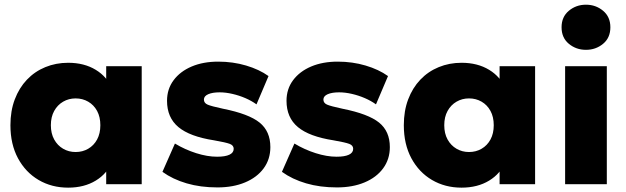

<svg xmlns="http://www.w3.org/2000/svg" viewBox="-20 -804 2734 838"><path d="M277.5 15Q205.5 15 148.5 -18.5Q91.5 -52 58.5 -113.2Q25.5 -174.5 25.5 -257.5Q25.5 -320 44.5 -370.2Q63.5 -420.5 97.5 -456.2Q131.5 -492 177.8 -511Q224 -530 277.5 -530Q347.5 -530 398 -499.2Q448.5 -468.5 468.5 -416.5L443.5 -377.5V-515H598.5V0H443.5V-137.5L468.5 -98.5Q448.5 -46.5 398 -15.8Q347.5 15 277.5 15ZM310 -140.5Q340.5 -140.5 365 -154.8Q389.5 -169 403.8 -195.2Q418 -221.5 418 -257.5Q418 -293.5 403.8 -319.8Q389.5 -346 365 -360.2Q340.5 -374.5 310 -374.5Q280 -374.5 255.5 -360.2Q231 -346 216.5 -319.8Q202 -293.5 202 -257.5Q202 -221.5 216.5 -195.2Q231 -169 255.5 -154.8Q280 -140.5 310 -140.5Z M929 14Q855 14 794.5 -3.8Q734 -21.5 689 -54L743.5 -177.5Q787.5 -151 836.2 -135.5Q885 -120 927.5 -120Q963 -120 981.5 -128.8Q1000 -137.5 1000 -154.5Q1000 -169.5 983 -176Q966 -182.5 914.5 -191.5Q808 -208 758.5 -249.5Q709 -291 709 -364Q709 -415.5 737.8 -454Q766.5 -492.5 816.8 -513.8Q867 -535 932.5 -535Q996.5 -535 1054 -518Q1111.5 -501 1152 -472L1099.5 -348.5Q1078 -364 1050.8 -375.8Q1023.5 -387.5 994.2 -394.2Q965 -401 938.5 -401Q907.5 -401 888.8 -392.8Q870 -384.5 870 -369.5Q870 -354.5 885.8 -347.5Q901.5 -340.5 953 -329.5Q1066 -307 1113 -269Q1160 -231 1160 -162Q1160 -109 1130.8 -69.2Q1101.5 -29.5 1049.5 -7.8Q997.5 14 929 14Z M1450.5 14Q1376.5 14 1316 -3.8Q1255.5 -21.5 1210.5 -54L1265 -177.5Q1309 -151 1357.8 -135.5Q1406.5 -120 1449 -120Q1484.5 -120 1503 -128.8Q1521.5 -137.5 1521.5 -154.5Q1521.5 -169.5 1504.5 -176Q1487.5 -182.5 1436 -191.5Q1329.5 -208 1280 -249.5Q1230.5 -291 1230.5 -364Q1230.5 -415.5 1259.2 -454Q1288 -492.5 1338.2 -513.8Q1388.5 -535 1454 -535Q1518 -535 1575.5 -518Q1633 -501 1673.5 -472L1621 -348.5Q1599.5 -364 1572.2 -375.8Q1545 -387.5 1515.8 -394.2Q1486.5 -401 1460 -401Q1429 -401 1410.2 -392.8Q1391.5 -384.5 1391.5 -369.5Q1391.5 -354.5 1407.2 -347.5Q1423 -340.5 1474.5 -329.5Q1587.5 -307 1634.5 -269Q1681.5 -231 1681.5 -162Q1681.5 -109 1652.2 -69.2Q1623 -29.5 1571 -7.8Q1519 14 1450.5 14Z M1994.5 15Q1922.5 15 1865.5 -18.5Q1808.5 -52 1775.5 -113.2Q1742.5 -174.5 1742.5 -257.5Q1742.5 -320 1761.5 -370.2Q1780.5 -420.5 1814.5 -456.2Q1848.5 -492 1894.8 -511Q1941 -530 1994.5 -530Q2064.5 -530 2115 -499.2Q2165.5 -468.5 2185.5 -416.5L2160.5 -377.5V-515H2315.5V0H2160.5V-137.5L2185.5 -98.5Q2165.5 -46.5 2115 -15.8Q2064.5 15 1994.5 15ZM2027 -140.5Q2057.5 -140.5 2082 -154.8Q2106.5 -169 2120.8 -195.2Q2135 -221.5 2135 -257.5Q2135 -293.5 2120.8 -319.8Q2106.5 -346 2082 -360.2Q2057.5 -374.5 2027 -374.5Q1997 -374.5 1972.5 -360.2Q1948 -346 1933.5 -319.8Q1919 -293.5 1919 -257.5Q1919 -221.5 1933.5 -195.2Q1948 -169 1972.5 -154.8Q1997 -140.5 2027 -140.5Z M2446.5 0V-515H2628.5V0ZM2537.5 -586.5Q2494.5 -586.5 2462.8 -612.8Q2431 -639 2431 -685Q2431 -730.5 2462.8 -757Q2494.5 -783.5 2537.5 -783.5Q2580.5 -783.5 2612.2 -757Q2644 -730.5 2644 -685Q2644 -639 2612.2 -612.8Q2580.5 -586.5 2537.5 -586.5Z"/></svg>

Font: Geologica Thin Cursive ExtraBold
Style: Regular
Weight: 800
Version: Version 1.010;gftools[0.9.28]